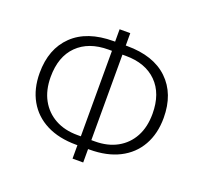

<svg xmlns="http://www.w3.org/2000/svg" viewBox="-129 -879 1108 1049"><g transform="rotate(20 425.5 -355.0)"><path d="M394 21V-57H386Q286 -57 214 -93.5Q142 -130 103.5 -198Q65 -266 65 -358Q65 -498 148.5 -578.5Q232 -659 386 -659H394V-731H456V-659H464Q618 -659 702 -578.5Q786 -498 786 -358Q786 -266 747.5 -198Q709 -130 637 -93.5Q565 -57 464 -57H456V21ZM476 -606H456V-109H476Q551 -109 606 -139.5Q661 -170 691 -225.5Q721 -281 721 -358Q721 -476 655.5 -541Q590 -606 476 -606ZM375 -109H395V-606H375Q260 -606 194.5 -541Q129 -476 129 -358Q129 -281 159.5 -225.5Q190 -170 245 -139.5Q300 -109 375 -109Z"/></g></svg>

Font: Mulish Light
Style: Regular
Weight: 300
Designer: Vernon Adams
Foundry: Vernon Adams
Version: Version 3.603; ttfautohint (v1.8.3)